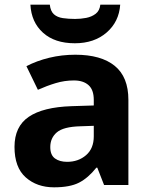

<svg xmlns="http://www.w3.org/2000/svg" viewBox="-20 -791 644 821"><path d="M302 -557Q412 -557 470.5 -509.5Q529 -462 529 -364V0H425L396 -74H392Q357 -30 318 -10Q279 10 211 10Q138 10 90 -32.5Q42 -75 42 -163Q42 -250 103 -291.5Q164 -333 286 -337L381 -340V-364Q381 -407 358.5 -427Q336 -447 296 -447Q256 -447 218 -435.5Q180 -424 142 -407L93 -508Q137 -531 190.5 -544Q244 -557 302 -557ZM323 -251Q251 -249 223 -225Q195 -201 195 -162Q195 -128 215 -113.5Q235 -99 267 -99Q315 -99 348 -127.5Q381 -156 381 -208V-253ZM494 -771Q489 -698 436 -652Q383 -606 300 -606Q214 -606 164 -651Q114 -696 110 -771H193Q196 -743 210.5 -730Q225 -717 249 -713.5Q273 -710 301 -710Q325 -710 348.5 -714.5Q372 -719 389 -732Q406 -745 409 -771Z"/></svg>

Font: Noto Sans Kawi
Style: Bold
Weight: 700
Designer: Fadhl Haqq
Version: Version 1.000